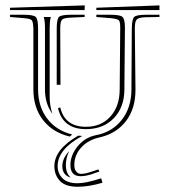

<svg xmlns="http://www.w3.org/2000/svg" viewBox="-20 -549 634 719"><path d="M197.3 -143.6 205.6 -147Q222.7 -74.2 301.8 -74.2Q358.9 -74.2 393.6 -112.8Q428.2 -151.4 428.2 -214.4L430.2 -440.9V-447.3Q430.2 -468.3 424.6 -473.4Q418.9 -478.5 395 -481L340.8 -485.4V-493.7H395Q429.7 -493.7 438.7 -485.6Q447.8 -477.5 447.8 -445.3V-440.9L445.8 -214.4Q445.8 -147.5 406.2 -106.4Q366.7 -65.4 301.8 -65.4Q215.8 -65.4 197.3 -143.6ZM170.9 -485.4Q170.4 -484.4 169.7 -482.4Q168.9 -480.5 168.9 -479.5Q166 -467.8 166 -441.4V-188Q166 -152.3 176.3 -122.6Q148.4 -160.2 148.4 -214.4V-441.4V-447.3Q148.4 -465.8 145.5 -479.5Q145.5 -480.5 144.5 -482.4Q143.6 -484.4 143.6 -485.4ZM577.1 -528.8V-511.2H340.8V-520ZM206.5 -231.4H192.4V-441.4Q192.4 -477.1 200.7 -485.4Q209 -493.7 244.6 -493.7H296.9V-485.4L243.2 -482.9Q218.3 -481.9 211.9 -474.9Q205.6 -467.8 205.6 -442.4ZM297.4 -528.8 296.9 -511.2H17.6V-520ZM250.5 -45.4 241.2 -37.6Q177.7 -52.7 141.4 -99.1Q105 -145.5 105 -214.4V-441.4Q104 -467.3 99.1 -473.1Q94.2 -479 69.8 -481L17.6 -485.4V-493.7H69.8Q105.5 -493.7 114 -485.4Q122.6 -477.1 122.6 -441.4V-214.4Q122.6 -149.4 157 -104.5Q191.4 -59.6 250.5 -45.4ZM238.8 17.1Q226.6 43 226.6 68.8Q226.6 100.1 245.1 116.2Q213.4 106.9 213.4 73.2Q213.4 43.9 238.8 17.1ZM288.1 -40Q195.8 9.8 195.8 73.2Q195.8 99.6 213.9 118.4Q231.9 137.2 271 137.2Q302.2 137.2 358.9 118.7L363.8 135.3Q312.5 150.4 271 150.4Q224.6 150.4 204.1 128.2Q183.6 106 183.6 73.2Q183.6 10.3 272.9 -41ZM357.4 -35.6Q312 -26.4 285.2 2.2Q258.3 30.8 258.3 68.8Q258.3 85 265.6 93.5Q272.9 102.1 283.2 102.1Q293 102.1 304 99.4Q314.9 96.7 329.8 91.6Q344.7 86.4 348.6 85.4L352.1 93.3Q347.7 94.7 336.9 98.6Q326.2 102.5 319.3 104.7Q312.5 106.9 302 108.9Q291.5 110.8 281.7 110.8Q243.7 110.8 243.7 68.8Q243.7 32.7 270.3 -0.5Q296.9 -33.7 337.9 -42.5Q399.4 -53.7 435.8 -99.9Q472.2 -146 472.2 -214.4L473.6 -441.4Q474.1 -477.1 482.4 -485.4Q490.7 -493.7 526.4 -493.7H577.1V-485.4L523.4 -484.4Q498.5 -483.4 491.7 -475.6Q484.9 -467.8 484.9 -442.4L487.3 -214.4V-211.9Q487.3 -142.6 452.4 -96.4Q417.5 -50.3 357.4 -35.6Z"/></svg>

Font: FoglihtenNo03
Style: Regular
Weight: 500
Version: Version 0.59